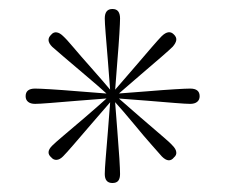

<svg xmlns="http://www.w3.org/2000/svg" viewBox="-20 -714 501 427"><path d="M226 -500Q223 -542 220 -578Q217 -614 215 -639Q213 -664 213 -673Q213 -694 230 -694Q239 -694 243 -688.5Q247 -683 247 -673Q247 -664 245.5 -639Q244 -614 241 -578Q238 -542 235 -500ZM235 -500Q238 -459 241 -422.5Q244 -386 245.5 -361.5Q247 -337 247 -327Q247 -317 243 -312Q239 -307 230 -307Q213 -307 213 -327Q213 -337 215 -361.5Q217 -386 220 -422.5Q223 -459 226 -500ZM230 -505Q272 -508 308 -511Q344 -514 369 -515.5Q394 -517 403 -517Q424 -517 424 -500Q424 -492 418.5 -487.5Q413 -483 403 -483Q394 -483 369 -485Q344 -487 308 -490Q272 -493 230 -496ZM230 -496Q189 -493 153 -490Q117 -487 92 -485Q67 -483 58 -483Q48 -483 42.5 -487.5Q37 -492 37 -500Q37 -517 58 -517Q67 -517 92 -515.5Q117 -514 153 -511Q189 -508 230 -505ZM227 -504Q255 -536 278 -563Q301 -590 317.5 -609Q334 -628 340 -634Q356 -649 367 -637Q373 -631 372 -624.5Q371 -618 364 -610Q358 -604 339 -587.5Q320 -571 293 -548Q266 -525 234 -497ZM234 -497Q207 -466 183 -438Q159 -410 143 -391.5Q127 -373 120 -366Q113 -359 106 -358.5Q99 -358 94 -364Q81 -375 96 -390Q103 -397 122 -413Q141 -429 168.5 -452.5Q196 -476 227 -504ZM227 -497Q196 -525 168.5 -548Q141 -571 122 -587.5Q103 -604 96 -610Q81 -625 94 -637Q99 -643 106 -642Q113 -641 120 -634Q127 -628 143 -609Q159 -590 183 -563Q207 -536 234 -504ZM234 -504Q266 -476 293 -452.5Q320 -429 339 -413Q358 -397 364 -390Q371 -383 372 -376Q373 -369 367 -364Q356 -350 340 -366Q334 -373 317.5 -391.5Q301 -410 278 -438Q255 -466 227 -497Z"/></svg>

Font: Montagu Slab 144pt Light
Style: Regular
Weight: 300
Designer: Florian Karsten
Foundry: Florian Karsten
Version: Version 1.000